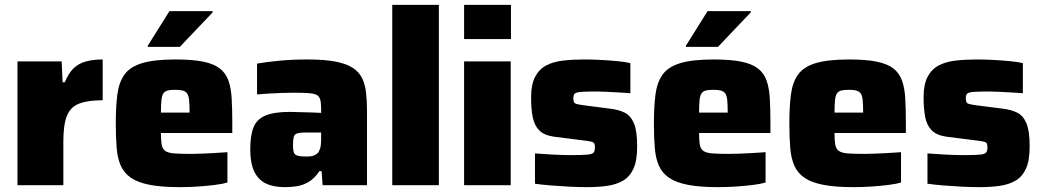

<svg xmlns="http://www.w3.org/2000/svg" viewBox="-20 -763 4294 791"><path d="M52 0V-510H234L238 -424H247Q262 -461 282.5 -481Q303 -501 333 -509.5Q363 -518 403 -518V-350Q343 -350 307 -336.5Q271 -323 256 -286.5Q241 -250 241 -181V0Z M721 8Q646 8 597 -1.5Q548 -11 519.5 -30.5Q491 -50 477.5 -80.5Q464 -111 460.5 -154.5Q457 -198 457 -254Q457 -324 463.5 -374Q470 -424 493 -456Q516 -488 566 -503Q616 -518 703 -518Q773 -518 817 -509Q861 -500 885.5 -481Q910 -462 921 -431.5Q932 -401 934.5 -356.5Q937 -312 937 -254V-215H643Q643 -185 646 -167.5Q649 -150 660.5 -141.5Q672 -133 697.5 -131Q723 -129 766 -129Q785 -129 809.5 -130Q834 -131 862.5 -132.5Q891 -134 917 -136V-11Q897 -5 864.5 -1Q832 3 795 5.5Q758 8 721 8ZM761 -283V-299Q761 -332 759 -351Q757 -370 750.5 -378.5Q744 -387 732.5 -390Q721 -393 702 -393Q682 -393 670.5 -390Q659 -387 653 -378Q647 -369 645 -350Q643 -331 643 -299H778ZM589 -570V-575L678 -717H856V-712L721 -570Z M1153 8Q1106 8 1074.5 -7.5Q1043 -23 1027 -57.5Q1011 -92 1011 -147Q1011 -205 1024.5 -238.5Q1038 -272 1073.5 -287Q1109 -302 1174 -302Q1183 -302 1198 -301.5Q1213 -301 1231.5 -300.5Q1250 -300 1268.5 -299.5Q1287 -299 1303 -298V-316Q1303 -340 1299 -353.5Q1295 -367 1283.5 -372.5Q1272 -378 1249 -379.5Q1226 -381 1188 -381Q1165 -381 1138.5 -380Q1112 -379 1086 -377.5Q1060 -376 1039 -374V-501Q1079 -508 1132 -513Q1185 -518 1247 -518Q1316 -518 1361 -509.5Q1406 -501 1432.5 -484Q1459 -467 1471.5 -441.5Q1484 -416 1488 -382Q1492 -348 1492 -305V0H1309L1305 -58H1296Q1276 -28 1252.5 -14Q1229 0 1204 4Q1179 8 1153 8ZM1243 -118Q1258 -118 1267.5 -120.5Q1277 -123 1284.5 -128.5Q1292 -134 1295 -142Q1300 -151 1301.5 -163.5Q1303 -176 1303 -193V-217H1238Q1216 -217 1204.5 -213.5Q1193 -210 1190 -198.5Q1187 -187 1187 -164Q1187 -147 1190 -136.5Q1193 -126 1205 -122Q1217 -118 1243 -118Z M1596 0V-743H1788V0Z M1892 -602V-743H2085V-602ZM1892 0V-510H2084V0Z M2398 8Q2364 8 2325 6Q2286 4 2249.5 1Q2213 -2 2184 -6V-131Q2201 -130 2221 -128.5Q2241 -127 2261 -126Q2281 -125 2299 -124.5Q2317 -124 2332 -124Q2380 -124 2400.5 -126Q2421 -128 2426 -135Q2431 -142 2431 -156Q2431 -166 2428.5 -171.5Q2426 -177 2415.5 -179.5Q2405 -182 2380 -185L2261 -200Q2221 -206 2201 -226.5Q2181 -247 2174.5 -281.5Q2168 -316 2168 -362Q2168 -415 2184.5 -446.5Q2201 -478 2230.5 -493.5Q2260 -509 2300.5 -513.5Q2341 -518 2387 -518Q2421 -518 2457 -516Q2493 -514 2524.5 -511Q2556 -508 2577 -503V-379Q2550 -381 2523 -382.5Q2496 -384 2473.5 -385Q2451 -386 2437 -386Q2395 -386 2374.5 -384.5Q2354 -383 2348 -377.5Q2342 -372 2342 -358Q2342 -348 2344.5 -342.5Q2347 -337 2356 -334.5Q2365 -332 2387 -329L2496 -315Q2529 -311 2553.5 -299Q2578 -287 2591.5 -255.5Q2605 -224 2605 -160Q2605 -101 2589.5 -67.5Q2574 -34 2545.5 -18Q2517 -2 2479.5 3Q2442 8 2398 8Z M2938 8Q2863 8 2814 -1.5Q2765 -11 2736.5 -30.5Q2708 -50 2694.5 -80.5Q2681 -111 2677.5 -154.5Q2674 -198 2674 -254Q2674 -324 2680.5 -374Q2687 -424 2710 -456Q2733 -488 2783 -503Q2833 -518 2920 -518Q2990 -518 3034 -509Q3078 -500 3102.5 -481Q3127 -462 3138 -431.5Q3149 -401 3151.5 -356.5Q3154 -312 3154 -254V-215H2860Q2860 -185 2863 -167.5Q2866 -150 2877.5 -141.5Q2889 -133 2914.5 -131Q2940 -129 2983 -129Q3002 -129 3026.5 -130Q3051 -131 3079.5 -132.5Q3108 -134 3134 -136V-11Q3114 -5 3081.5 -1Q3049 3 3012 5.5Q2975 8 2938 8ZM2978 -283V-299Q2978 -332 2976 -351Q2974 -370 2967.5 -378.5Q2961 -387 2949.5 -390Q2938 -393 2919 -393Q2899 -393 2887.5 -390Q2876 -387 2870 -378Q2864 -369 2862 -350Q2860 -331 2860 -299H2995ZM2806 -570V-575L2895 -717H3073V-712L2938 -570Z M3496 8Q3421 8 3372 -1.5Q3323 -11 3294.5 -30.5Q3266 -50 3252.5 -80.5Q3239 -111 3235.5 -154.5Q3232 -198 3232 -254Q3232 -324 3238.5 -374Q3245 -424 3268 -456Q3291 -488 3341 -503Q3391 -518 3478 -518Q3548 -518 3592 -509Q3636 -500 3660.5 -481Q3685 -462 3696 -431.5Q3707 -401 3709.5 -356.5Q3712 -312 3712 -254V-215H3418Q3418 -185 3421 -167.5Q3424 -150 3435.5 -141.5Q3447 -133 3472.5 -131Q3498 -129 3541 -129Q3560 -129 3584.5 -130Q3609 -131 3637.5 -132.5Q3666 -134 3692 -136V-11Q3672 -5 3639.5 -1Q3607 3 3570 5.5Q3533 8 3496 8ZM3536 -283V-299Q3536 -332 3534 -351Q3532 -370 3525.5 -378.5Q3519 -387 3507.5 -390Q3496 -393 3477 -393Q3457 -393 3445.5 -390Q3434 -387 3428 -378Q3422 -369 3420 -350Q3418 -331 3418 -299H3553Z M4015 8Q3981 8 3942 6Q3903 4 3866.5 1Q3830 -2 3801 -6V-131Q3818 -130 3838 -128.5Q3858 -127 3878 -126Q3898 -125 3916 -124.5Q3934 -124 3949 -124Q3997 -124 4017.5 -126Q4038 -128 4043 -135Q4048 -142 4048 -156Q4048 -166 4045.5 -171.5Q4043 -177 4032.5 -179.5Q4022 -182 3997 -185L3878 -200Q3838 -206 3818 -226.5Q3798 -247 3791.5 -281.5Q3785 -316 3785 -362Q3785 -415 3801.5 -446.5Q3818 -478 3847.5 -493.5Q3877 -509 3917.5 -513.5Q3958 -518 4004 -518Q4038 -518 4074 -516Q4110 -514 4141.5 -511Q4173 -508 4194 -503V-379Q4167 -381 4140 -382.5Q4113 -384 4090.5 -385Q4068 -386 4054 -386Q4012 -386 3991.5 -384.5Q3971 -383 3965 -377.5Q3959 -372 3959 -358Q3959 -348 3961.5 -342.5Q3964 -337 3973 -334.5Q3982 -332 4004 -329L4113 -315Q4146 -311 4170.5 -299Q4195 -287 4208.5 -255.5Q4222 -224 4222 -160Q4222 -101 4206.5 -67.5Q4191 -34 4162.5 -18Q4134 -2 4096.5 3Q4059 8 4015 8Z"/></svg>

Font: Saira Thin ExtraBold
Style: Regular
Weight: 800
Version: Version 1.101